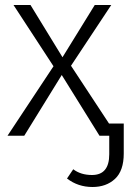

<svg xmlns="http://www.w3.org/2000/svg" viewBox="-20 -543 523 768"><path d="M350 205Q292 205 248 171L273 134Q303 157 348 157Q417 157 417 74V0H378L227 -243L77 0H10L194 -278L34 -523H102L230 -314L359 -523H425L264 -280L416 -49H475V71Q475 140 440 172.5Q405 205 350 205Z"/></svg>

Font: Trujillo Light
Style: Regular
Weight: 300
Designer: Fira Sans original fonts by bBox Type GmbH, Carrois Corporate GbR, & Edenspiekermann AG / Changes by Cristiano Sobral
Foundry: Fira Sans original fonts by bBox Type GmbH, Carrois Corporate GbR, & Edenspiekermann AG / Changes by Cristiano Sobral
Version: Version 4.301;July 28, 2020;FontCreator 13.0.0.2655 64-bit